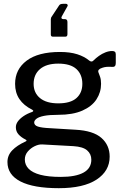

<svg xmlns="http://www.w3.org/2000/svg" viewBox="-20 -810 651 1005"><path d="M257 -618Q246 -618 246 -629V-710Q246 -712 247 -714.5Q248 -717 248 -719L289 -781Q292 -786 297 -788Q302 -790 311 -790H326Q331 -790 333.5 -785.5Q336 -781 333 -777L305 -727Q300 -720 302 -715Q304 -710 311 -710H319Q333 -710 333 -695V-631Q333 -618 322 -618H257ZM567 -543Q577 -543 581.5 -539Q586 -535 586 -525V-480Q586 -469 581.5 -464Q577 -459 566 -460Q550 -461 538 -460Q526 -459 515 -455Q490 -447 495 -432Q499 -422 504 -407.5Q509 -393 509 -371Q509 -327 485 -290Q461 -253 411 -231Q361 -209 285 -209Q238 -209 210.5 -203.5Q183 -198 171 -188.5Q159 -179 159 -169Q159 -154 178.5 -147.5Q198 -141 242 -139L375 -131Q468 -126 511 -88Q554 -50 554 10Q554 85 485.5 130Q417 175 288 175Q156 175 87.5 140Q19 105 19 38Q19 3 44 -23Q69 -49 113 -69Q125 -74 113 -80Q91 -91 77 -106.5Q63 -122 63 -144Q63 -160 73.5 -174.5Q84 -189 103 -202Q122 -215 148 -224Q153 -226 154 -229Q155 -232 148 -236Q104 -258 81.5 -291.5Q59 -325 59 -371Q59 -447 119.5 -492.5Q180 -538 294 -538Q347 -538 384.5 -526Q422 -514 447 -493Q453 -488 459 -488Q465 -488 470 -494Q482 -506 498 -517.5Q514 -529 532 -536Q550 -543 567 -543ZM285 -269Q349 -269 380 -296.5Q411 -324 411 -371Q411 -420 380 -448.5Q349 -477 285 -477Q223 -477 189.5 -448.5Q156 -420 156 -371Q156 -324 189.5 -296.5Q223 -269 285 -269ZM201 -54Q183 -55 162 -45Q141 -35 125.5 -17Q110 1 110 25Q110 53 130 73.5Q150 94 191.5 105Q233 116 298 116Q376 116 417 93.5Q458 71 458 26Q458 -4 436 -23Q414 -42 364 -45Z"/></svg>

Font: Libre Franklin Medium
Style: Regular
Weight: 500
Designer: Pablo Impallari, Rodrigo Fuenzalida, Nhung Nguyen
Foundry: Impallari Type
Version: Version 3.000